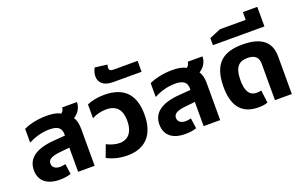

<svg xmlns="http://www.w3.org/2000/svg" viewBox="-91 -1187 2534 1604"><g transform="rotate(-20 1176.0 -385.0)"><path d="M218 10C255 10 292 4 317 -5L304 -97C291 -94 274 -90 258 -90C216 -90 188 -108 188 -143C188 -177 215 -198 295 -206L382 -215V0H529V-328C529 -373 521 -408 503 -433C551 -463 572 -507 572 -551H441C440 -533 432 -517 416 -505C385 -524 342 -530 293 -530C201 -530 127 -507 89 -489V-366C137 -392 207 -415 276 -415C348 -415 382 -392 382 -335V-322L278 -314C112 -301 39 -238 39 -138C39 -44 103 10 218 10Z M818 13C977 13 1067 -80 1067 -261C1067 -430 989 -530 805 -530C746 -530 693 -519 652 -501V-378C683 -396 734 -410 778 -410C871 -410 914 -357 914 -261C914 -158 866 -107 792 -107C752 -107 707 -122 678 -138L638 -30C690 -3 750 13 818 13Z M914 -604H1166V-701H951C924 -701 914 -711 914 -730C914 -738 916 -749 919 -758L810 -772C797 -749 790 -722 790 -699C790 -651 820 -604 914 -604Z M1334 10C1371 10 1408 4 1433 -5L1420 -97C1407 -94 1390 -90 1374 -90C1332 -90 1304 -108 1304 -143C1304 -177 1331 -198 1411 -206L1498 -215V0H1645V-328C1645 -373 1637 -408 1619 -433C1667 -463 1688 -507 1688 -551H1557C1556 -533 1548 -517 1532 -505C1501 -524 1458 -530 1409 -530C1317 -530 1243 -507 1205 -489V-366C1253 -392 1323 -415 1392 -415C1464 -415 1498 -392 1498 -335V-322L1394 -314C1228 -301 1155 -238 1155 -138C1155 -44 1219 10 1334 10Z M1985 10C2012 10 2045 7 2066 -3L2052 -115C2041 -112 2026 -110 2012 -110C1942 -110 1918 -167 1918 -254C1918 -377 1965 -410 2035 -410C2104 -410 2132 -379 2132 -324V0H2282V-336C2282 -453 2214 -530 2035 -530C1877 -530 1766 -472 1766 -251C1766 -97 1822 10 1985 10Z M1802 -609H2260V-783H2132V-714H1903L1802 -672Z"/></g></svg>

Font: Noto Sans Thai UI
Style: Bold
Weight: 700
Designer: Monotype Design Team
Foundry: Monotype Imaging Inc.
Version: Version 2.000